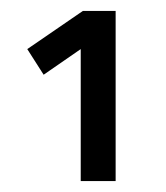

<svg xmlns="http://www.w3.org/2000/svg" viewBox="-20 -810 305 352"><path d="M30 -720 132 -790H192V-478H128V-720L60 -673Z"/></svg>

Font: TypoPRO Titillium Maps
Style: 400 wt
Weight: 400
Designer: Campivisivi
Foundry: Accademia di Belle Arti di Urbino and students of MA course of Visual design
Version: Version 001.001